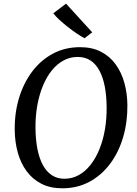

<svg xmlns="http://www.w3.org/2000/svg" viewBox="-20 -1008 742 1038"><path d="M316.4 10Q251.9 10 203.9 -14.5Q155.9 -39 124.1 -82.3Q92.3 -125.5 76.3 -182.6Q60.3 -239.7 59.6 -304.9Q58.5 -397.5 83 -478.5Q107.5 -559.5 154.1 -621.3Q200.6 -683.1 266.1 -718Q331.6 -753 412.6 -753Q478 -753 526 -728.2Q574 -703.4 605.3 -660Q636.7 -616.6 652.3 -560.3Q667.9 -504 668.7 -440.6Q669.7 -348.4 645.8 -266.8Q621.9 -185.3 575.7 -123.2Q529.4 -61 463.9 -25.5Q398.3 10 316.4 10ZM328.3 -41.6Q369.6 -41.6 405.2 -61.1Q440.8 -80.6 469 -116.2Q497.2 -151.8 517.1 -200.3Q537 -248.8 547.1 -307.3Q557.2 -365.7 556.5 -430.7Q555.8 -492.7 546 -542.4Q536.2 -592.1 516.9 -627.3Q497.6 -662.6 468.6 -681.4Q439.6 -700.2 400.1 -700.2Q358.9 -700.2 323.2 -680.9Q287.5 -661.5 259.4 -626.4Q231.3 -591.2 211.5 -543Q191.7 -494.7 181.4 -436.7Q171.1 -378.7 171.8 -314.2Q172.6 -251.2 182.6 -200.9Q192.7 -150.5 212.2 -114.9Q231.8 -79.4 260.8 -60.5Q289.7 -41.6 328.3 -41.6ZM437.2 -801.3Q419.8 -810.3 395.8 -826.4Q371.9 -842.5 347 -862Q322.1 -881.6 300.9 -901Q279.8 -920.4 268.2 -936.1L337 -988.3L478.5 -833.3Z"/></svg>

Font: Merriweather Light
Style: Italic
Weight: 300
Italic angle: -7.8°
Designer: Eben Sorkin
Foundry: Eben Sorkin
Version: Version 2.101